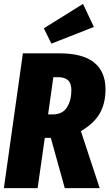

<svg xmlns="http://www.w3.org/2000/svg" viewBox="-21 -970 564 990"><path d="M396 -294 493 0H313L241 -259H210L173 0H-1L97 -695H285Q406 -695 464.5 -647.5Q523 -600 523 -510Q523 -435 492 -383Q461 -331 396 -294ZM227 -380H251Q301 -380 324 -416Q347 -452 347 -505Q347 -540 330 -556Q313 -572 279 -572H254ZM407 -950 463 -831 244 -745 205 -824Z"/></svg>

Font: Fira Sans Extra Condensed ExtraBold
Style: Italic
Weight: 800
Width: 3
Italic angle: -8°
Designer: Carrois Corporate & Edenspiekermann AG
Foundry: Carrois Corporate GbR & Edenspiekermann AG
Version: Version 4.203